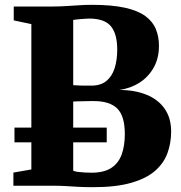

<svg xmlns="http://www.w3.org/2000/svg" viewBox="-20 -770 749 796"><path d="M110 -67.5V-670L37 -685.5V-743H195.5Q227 -743 254.2 -744.8Q281.5 -746.5 307.5 -748.2Q333.5 -750 360 -750Q443.5 -750 497.8 -738Q552 -726 582.8 -703.2Q613.5 -680.5 626.2 -649.2Q639 -618 639 -580Q639 -528.5 617.2 -489.8Q595.5 -451 558.2 -427.2Q521 -403.5 474.5 -397Q539 -397 587.5 -377.2Q636 -357.5 662.8 -319Q689.5 -280.5 689.5 -225Q689.5 -176.5 674 -134.5Q658.5 -92.5 622 -61Q585.5 -29.5 523 -11.8Q460.5 6 366.5 6Q329 6 303.5 4.5Q278 3 254 1.5Q230 0 197.5 0H35.5V-54.5ZM283.5 -417Q290.5 -416.5 299.8 -416Q309 -415.5 319.2 -415.2Q329.5 -415 339.8 -415Q350 -415 358.5 -415Q397.5 -415 421 -434.2Q444.5 -453.5 455.2 -487.2Q466 -521 466 -564.5Q466 -630 439.5 -661.5Q413 -693 350 -693Q342.5 -693 329.2 -692Q316 -691 303 -689.8Q290 -688.5 283.5 -687.5ZM283.5 -62Q291 -59 304 -57.2Q317 -55.5 331.8 -54.8Q346.5 -54 359.5 -54Q410.5 -54 440.8 -73.5Q471 -93 484.2 -129Q497.5 -165 497.5 -214Q497.5 -289 466.2 -320Q435 -351 368 -351Q357.5 -351 345.5 -350.8Q333.5 -350.5 321.8 -350.2Q310 -350 300.2 -349.8Q290.5 -349.5 283.5 -349ZM422.5 -241V-180H40V-241Z"/></svg>

Font: Merriweather 48pt Black
Style: Regular
Weight: 900
Version: Version 2.100